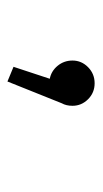

<svg xmlns="http://www.w3.org/2000/svg" viewBox="94 -242 262 490"><g transform="rotate(90 225.0 3.0)"><path d="M250 -51Q250 -35 243.5 -23.5L188 115L150.5 99.5L181 7Q161 3 147.8 -13.2Q134.5 -29.5 134.5 -51Q134.5 -74 151.5 -90.8Q168.5 -107.5 192.5 -107.5Q216.5 -107.5 233.2 -90.8Q250 -74 250 -51Z"/></g></svg>

Font: League Mono Condensed UltraLight
Style: Regular
Weight: 200
Width: 1
Designer: Tyler Finck
Foundry: The League of Moveable Type / Tyler Finck
Version: Version 2.210